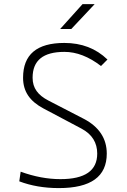

<svg xmlns="http://www.w3.org/2000/svg" viewBox="-20 -914 626 943"><path d="M269 9.8C426.3 9.8 504.4 -46.4 504.4 -159.7C504.4 -232.9 467.3 -291 391.1 -330.6L217.3 -420.4C166.5 -446.8 140.1 -481 140.1 -532.2C140.1 -617.2 191.9 -659.2 296.4 -659.2C356 -659.2 415.5 -636.2 476.1 -589.8L507.8 -621.6C451.2 -676.3 380.9 -703.1 295.9 -703.1C160.6 -703.1 93.3 -646 93.3 -532.2C93.3 -463.4 127.4 -416.5 193.4 -381.3L380.4 -282.2C432.6 -254.4 457.5 -212.9 457.5 -159.7C457.5 -75.7 397.5 -34.2 276.9 -34.2C213.4 -34.2 148.4 -46.4 81.5 -70.8L74.7 -23.4C132.3 -1.5 196.8 9.8 269 9.8ZM275.4 -771.5H330.1L444.8 -893.6H385.3Z"/></svg>

Font: Cascadia Mono PL ExtraLight
Style: Regular
Weight: 200
Monospace: yes
Designer: Aaron Bell
Foundry: Saja Typeworks
Version: Version 2404.023